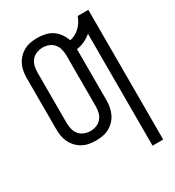

<svg xmlns="http://www.w3.org/2000/svg" viewBox="-222 -873 1111 1218"><g transform="rotate(-30 333.5 -264.0)"><path d="M533 215V-605Q510 -585 482 -572Q454 -559 424 -555V-182Q424 -157 419.5 -132Q415 -107 404.5 -84.5Q394 -62 376.5 -43.5Q359 -25 337 -13Q315 -1 290 3.5Q265 8 240 8Q215 8 190 3.5Q165 -1 143 -13Q121 -25 103.5 -43.5Q86 -62 75 -84.5Q64 -107 60 -132Q56 -157 56 -182V-553Q56 -578 60 -603Q64 -628 75 -650.5Q86 -673 103.5 -691.5Q121 -710 143 -722Q165 -734 190 -738.5Q215 -743 240 -743Q268 -743 296.5 -737Q325 -731 348.5 -715.5Q372 -700 389 -676Q406 -652 415 -625Q435 -629 454 -639Q473 -649 488.5 -664Q504 -679 515 -697Q526 -715 533 -735H611V215ZM240 -62Q263 -62 284.5 -70.5Q306 -79 320.5 -96.5Q335 -114 340.5 -136.5Q346 -159 346 -182V-553Q346 -576 340.5 -598.5Q335 -621 320.5 -638.5Q306 -656 284.5 -664.5Q263 -673 240 -673Q217 -673 195 -664.5Q173 -656 158.5 -638.5Q144 -621 138.5 -598.5Q133 -576 133 -553V-182Q133 -159 138.5 -136.5Q144 -114 158.5 -96.5Q173 -79 195 -70.5Q217 -62 240 -62Z"/></g></svg>

Font: Huly
Style: Regular
Weight: 400
Designer: Belleve Invis
Foundry: Belleve Invis
Version: Version 33.2.5; ttfautohint (v1.8.4)